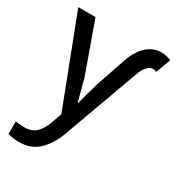

<svg xmlns="http://www.w3.org/2000/svg" viewBox="-197 -705 993 1081"><g transform="rotate(30 299.5 -164.5)"><path d="M91 255Q67 255 49.5 252Q32 249 18 245V163Q29 165 45 166.5Q61 168 77 168Q124 168 152 140.5Q180 113 196 67Q202 51 208 33.5Q214 16 220 0L1 -570H113L230 -243L267 -103H270L309 -243L375 -437Q388 -476 408.5 -507.5Q429 -539 457 -559Q485 -579 520.5 -583Q556 -587 599 -570L563 -473Q549 -480 536 -479Q523 -478 511.5 -468.5Q500 -459 490 -443Q480 -427 472 -404L296 80Q268 159 218.5 207Q169 255 91 255Z"/></g></svg>

Font: Menbere
Style: Regular
Weight: 400
Designer: Aleme Tadesse
Foundry: Sorkin Type Co
Version: Version 1.000